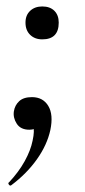

<svg xmlns="http://www.w3.org/2000/svg" viewBox="-20 -394 262 595"><path d="M15 180Q11 183 7.5 178Q4 173 8 171Q38 139 56.5 105.5Q75 72 81 42Q88 10 82.5 -3.5Q77 -17 75 -19L106 -34Q107 -13 98 -2.5Q89 8 71 8Q44 8 32 -10.5Q20 -29 23 -49Q26 -68 39.5 -80.5Q53 -93 79 -93Q113 -93 129.5 -66Q146 -39 136 9Q126 55 94.5 99.5Q63 144 15 180ZM111 -272Q88 -272 73.5 -286Q59 -300 59 -324Q59 -347 73.5 -360.5Q88 -374 111 -374Q135 -374 148.5 -360.5Q162 -347 162 -324Q162 -272 111 -272Z"/></svg>

Font: Cormorant Infant Light SemiBold
Style: Italic
Weight: 600
Italic angle: -10°
Version: Version 4.001